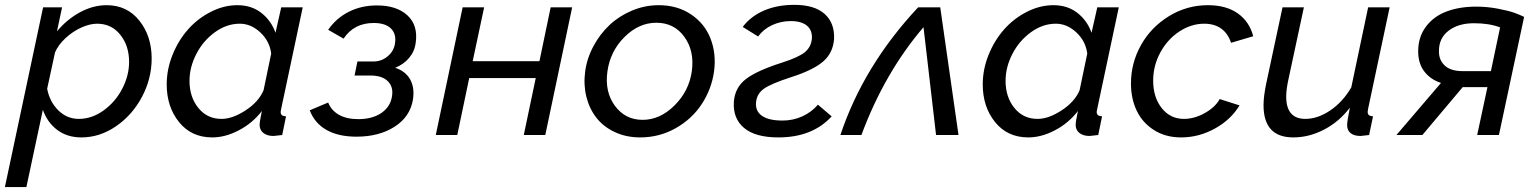

<svg xmlns="http://www.w3.org/2000/svg" viewBox="-60 -552 6279 785"><path d="M116.2 -522H193.8L172.9 -423.8Q213.9 -473.1 267.3 -502Q320.8 -530.8 376 -530.8Q459.5 -530.8 509.8 -467.5Q560.1 -404.3 560.1 -313Q560.1 -231 520.8 -156.5Q481.4 -82 414.8 -36.1Q348.1 9.8 272.9 9.8Q214.4 9.8 173.8 -21Q133.3 -51.8 115.2 -103L47.9 212.9H-40ZM467.8 -298.8Q467.8 -365.2 431.6 -410.2Q395.5 -455.1 336.9 -455.1Q307.6 -455.1 272.7 -439.5Q237.8 -423.8 208 -396.2Q178.2 -368.7 165 -337.9L132.8 -189Q143.1 -135.7 178.5 -100.8Q213.9 -65.9 262.2 -65.9Q315.9 -65.9 364 -100.8Q412.1 -135.7 439.9 -189.5Q467.8 -243.2 467.8 -298.8Z M621.6 -207Q621.6 -268.6 645.5 -327.9Q669.4 -387.2 708.7 -431.6Q748 -476.1 801.5 -503.4Q855 -530.8 910.6 -530.8Q968.3 -530.8 1008.5 -499.3Q1048.8 -467.8 1066.4 -418L1089.8 -522H1177.7L1089.8 -107.9Q1087.4 -95.7 1087.4 -95.2Q1087.4 -85.4 1092.5 -81.3Q1097.7 -77.1 1109.4 -76.2L1093.8 0Q1063.5 3.9 1058.6 3.9Q1031.7 3.9 1016.6 -8.5Q1001.5 -21 1001.5 -41Q1001.5 -55.7 1010.7 -98.1Q972.2 -48.3 916.7 -19.3Q861.3 9.8 807.6 9.8Q722.7 9.8 672.1 -52.7Q621.6 -115.2 621.6 -207ZM1017.6 -183.1 1048.8 -333Q1042.5 -383.8 1004.4 -419.4Q966.3 -455.1 920.4 -455.1Q866.7 -455.1 818.6 -420.2Q770.5 -385.3 742.7 -331.3Q714.8 -277.3 714.8 -221.2Q714.8 -155.3 751 -110.6Q787.1 -65.9 845.7 -65.9Q891.1 -65.9 944.6 -101.1Q998 -136.2 1017.6 -183.1Z M1397.5 6.8Q1322.8 6.8 1274.2 -21.2Q1225.6 -49.3 1206.5 -101.1L1281.7 -132.8Q1294.9 -100.1 1326.2 -82.5Q1357.4 -64.9 1404.8 -64.9Q1461.9 -64.9 1498.8 -89.8Q1535.6 -114.7 1542.5 -157.2Q1549.3 -195.3 1526.6 -219Q1503.9 -242.7 1456.5 -243.2H1389.6L1401.4 -300.8H1468.8Q1499.5 -300.8 1524.7 -321.5Q1549.8 -342.3 1554.7 -373Q1561.5 -412.1 1538.8 -435.1Q1516.1 -458 1467.8 -458Q1387.2 -458 1344.7 -394L1281.7 -430.2Q1314.9 -478 1366.2 -503.9Q1417.5 -529.8 1481.4 -529.8Q1562 -529.8 1606 -489Q1649.9 -448.2 1639.6 -377Q1635.3 -342.3 1612.8 -315.4Q1590.3 -288.6 1555.7 -274.9Q1598.6 -260.7 1617.2 -226.8Q1635.7 -192.9 1628.4 -145Q1616.7 -74.2 1553 -33.7Q1489.3 6.8 1397.5 6.8Z M1721.7 0 1831.5 -522H1919.4L1872.6 -301.8H2145.5L2191.4 -522H2279.3L2169.4 0H2081.5L2130.4 -232.9H1858.4L1809.6 0Z M2557.6 9.8Q2500 9.8 2453.6 -12Q2407.2 -33.7 2378.4 -70.6Q2349.6 -107.4 2337.4 -156.5Q2325.2 -205.6 2332.5 -259.8Q2339.8 -314 2366.5 -363.5Q2393.1 -413.1 2432.4 -450Q2471.7 -486.8 2524.2 -508.8Q2576.7 -530.8 2633.3 -530.8Q2709 -530.8 2764.9 -493.4Q2820.8 -456.1 2845 -394.3Q2869.1 -332.5 2859.4 -259.8Q2849.1 -187 2808.8 -126Q2768.6 -64.9 2702.1 -27.6Q2635.7 9.8 2557.6 9.8ZM2567.4 -62Q2638.7 -62 2698 -121.1Q2757.3 -180.2 2768.6 -261.2Q2779.8 -343.8 2738 -401.4Q2696.3 -459 2623.5 -459Q2551.8 -459 2493.2 -400.6Q2434.6 -342.3 2423.3 -258.8Q2412.1 -176.3 2454.3 -119.1Q2496.6 -62 2567.4 -62Z M3122.6 9.8Q3027.8 9.8 2981.9 -29.1Q2936 -67.9 2940.4 -136.2Q2944.8 -193.8 2989 -228.3Q3033.2 -262.7 3137.2 -295.9Q3204.1 -317.4 3229.7 -337.9Q3255.4 -358.4 3259.3 -392.1Q3262.2 -427.7 3239.5 -446.8Q3216.8 -465.8 3173.3 -465.8Q3132.3 -465.8 3096.7 -449.2Q3061 -432.6 3039.6 -402.8L2976.6 -441.9Q3009.3 -485.4 3063.5 -508.8Q3117.7 -532.2 3187.5 -532.2Q3270 -532.2 3311.5 -495.1Q3353 -458 3350.1 -392.1Q3345.7 -334.5 3304.4 -299.6Q3263.2 -264.6 3172.4 -235.8Q3092.8 -210 3063.7 -189.5Q3034.7 -168.9 3031.2 -134.8Q3027.3 -98.1 3055.2 -78.6Q3083 -59.1 3139.2 -59.1Q3181.6 -59.1 3219.5 -75.9Q3257.3 -92.8 3284.2 -124L3340.3 -76.2Q3261.7 9.8 3122.6 9.8Z M3376 0Q3470.7 -283.7 3693.8 -522H3784.2L3858.9 0H3767.1L3715.8 -440.9Q3556.6 -254.9 3461.9 0Z M3958 -207Q3958 -268.6 3981.9 -327.9Q4005.9 -387.2 4045.2 -431.6Q4084.5 -476.1 4137.9 -503.4Q4191.4 -530.8 4247.1 -530.8Q4304.7 -530.8 4345 -499.3Q4385.3 -467.8 4402.8 -418L4426.3 -522H4514.2L4426.3 -107.9Q4423.8 -95.7 4423.8 -95.2Q4423.8 -85.4 4429 -81.3Q4434.1 -77.1 4445.8 -76.2L4430.2 0Q4399.9 3.9 4395 3.9Q4368.2 3.9 4353 -8.5Q4337.9 -21 4337.9 -41Q4337.9 -55.7 4347.2 -98.1Q4308.6 -48.3 4253.2 -19.3Q4197.8 9.8 4144 9.8Q4059.1 9.8 4008.5 -52.7Q3958 -115.2 3958 -207ZM4354 -183.1 4385.3 -333Q4378.9 -383.8 4340.8 -419.4Q4302.7 -455.1 4256.8 -455.1Q4203.1 -455.1 4155 -420.2Q4106.9 -385.3 4079.1 -331.3Q4051.3 -277.3 4051.3 -221.2Q4051.3 -155.3 4087.4 -110.6Q4123.5 -65.9 4182.1 -65.9Q4227.5 -65.9 4281 -101.1Q4334.5 -136.2 4354 -183.1Z M4564 -210.9Q4564 -293.9 4604.7 -367.2Q4645.5 -440.4 4718.8 -485.6Q4792 -530.8 4878.9 -530.8Q4953.6 -530.8 5001 -497.1Q5048.3 -463.4 5064 -403.8L4973.1 -377Q4960.9 -415 4932.9 -435.1Q4904.8 -455.1 4863.8 -455.1Q4811 -455.1 4762.7 -423.8Q4714.4 -392.6 4684.6 -338.4Q4654.8 -284.2 4654.8 -222.2Q4654.8 -154.3 4689.7 -110.1Q4724.6 -65.9 4780.8 -65.9Q4823.2 -65.9 4866 -89.8Q4908.7 -113.8 4926.8 -147L5007.8 -121.1Q4973.1 -63 4907.5 -26.6Q4841.8 9.8 4769 9.8Q4705.1 9.8 4658 -20.3Q4610.8 -50.3 4587.4 -99.6Q4564 -148.9 4564 -210.9Z M5106 -122.1Q5106 -156.7 5116.7 -209L5183.6 -522H5271L5207.5 -226.1Q5198.7 -185.5 5198.7 -157.2Q5198.7 -65.9 5276.9 -65.9Q5327.6 -65.9 5378.9 -100.6Q5430.2 -135.3 5464.8 -194.8L5533.7 -522H5621.6L5533.7 -107.9Q5531.7 -98.1 5531.7 -95.2Q5531.7 -85.4 5536.9 -81.3Q5542 -77.1 5553.7 -76.2L5537.6 0Q5507.3 3.9 5502.9 3.9Q5476.1 3.9 5461.9 -7.8Q5447.8 -19.5 5447.8 -40Q5447.8 -57.1 5459 -111.8Q5414.6 -53.7 5353.3 -22Q5292 9.8 5227.5 9.8Q5106 9.8 5106 -122.1Z M5649.4 0 5831.5 -212.9Q5789.1 -226.6 5763.7 -259.3Q5738.3 -292 5738.3 -341.8Q5738.3 -400.9 5770 -443.1Q5801.8 -485.4 5854.5 -505.1Q5907.2 -524.9 5975.6 -524.9Q6020.5 -524.9 6064.7 -516.4Q6108.9 -507.8 6131.3 -499.8Q6153.8 -491.7 6171.4 -482.9L6068.4 0H5979.5L6021.5 -195.8H5920.4L5755.4 0ZM5920.4 -261.2H6035.6L6073.2 -439.9Q6029.3 -457 5966.3 -457Q5902.8 -457 5863 -426.8Q5823.2 -396.5 5823.2 -344.2Q5822.3 -307.1 5846.7 -284.2Q5871.1 -261.2 5920.4 -261.2Z"/></svg>

Font: Rawline Medium
Style: Italic
Weight: 500
Italic angle: -12°
Designer: Matt McInerney, Pablo Impallari, Rodrigo Fuenzalida
Foundry: Matt McInerney, Pablo Impallari, Rodrigo Fuenzalida
Version: Version 4.020;PS 004.020;hotconv 1.0.88;makeotf.lib2.5.64775